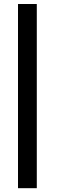

<svg xmlns="http://www.w3.org/2000/svg" viewBox="-20 -794 340 981"><path d="M72 -773.5H168V167.5H72Z"/></svg>

Font: Lato TR
Style: Bold Italic
Weight: 700
Italic angle: -12°
Designer: Lukasz Dziedzic
Foundry: tyPoland Lukasz Dziedzic
Version: Version 1.104 2013